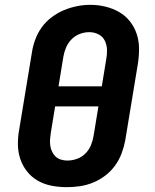

<svg xmlns="http://www.w3.org/2000/svg" viewBox="-20 -766 640 794"><path d="M256 8Q224 8 193 2Q162 -4 136 -19Q110 -34 91.5 -57.5Q73 -81 63.5 -110Q54 -139 54 -171Q54 -203 60 -234L112 -549Q116 -576 126 -603Q136 -630 153 -653.5Q170 -677 194 -695Q218 -713 244.5 -724Q271 -735 298.5 -740.5Q326 -746 354 -746Q386 -746 416.5 -738.5Q447 -731 473 -716Q499 -701 517.5 -677.5Q536 -654 545.5 -625Q555 -596 555 -564Q555 -532 550 -501L498 -186Q493 -159 483 -132Q473 -105 456 -81.5Q439 -58 415.5 -40Q392 -22 365 -11Q338 0 310.5 4Q283 8 256 8ZM222 -409H401L419 -519Q423 -539 422.5 -559.5Q422 -580 413.5 -597.5Q405 -615 387.5 -624Q370 -633 349 -633Q329 -633 309.5 -625.5Q290 -618 275.5 -603Q261 -588 253 -569Q245 -550 242 -531ZM258 -102Q278 -102 298 -109Q318 -116 333 -131Q348 -146 356 -165.5Q364 -185 367 -204L387 -326H208L190 -216Q188 -203 187 -189.5Q186 -176 188 -163Q190 -150 195.5 -138.5Q201 -127 210 -118.5Q219 -110 232 -106Q245 -102 258 -102Z"/></svg>

Font: Iosevka Slab XBdExObl
Style: Regular
Weight: 800
Width: 7
Italic angle: -9°
Monospace: yes
Designer: Belleve Invis
Foundry: Belleve Invis
Version: Version 11.1.0; ttfautohint (v1.8.3)